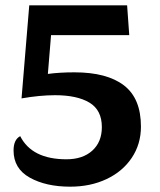

<svg xmlns="http://www.w3.org/2000/svg" viewBox="-20 -680 601 722"><path d="M160 -402Q204 -408 260 -408Q382 -408 446 -359Q510 -310 510 -204Q510 -138 475.5 -86.5Q441 -35 380.5 -6.5Q320 22 244 22Q153 22 92 -12Q31 -46 31 -114Q31 -155 56 -168Q100 -81 230 -81Q291 -81 327 -113.5Q363 -146 363 -202Q363 -266 316.5 -294Q270 -322 187 -322Q130 -322 61 -310L90 -660H458L466 -548H172Z"/></svg>

Font: Sansita Medium
Style: Regular
Weight: 500
Designer: Pablo Cosgaya
Foundry: Omnibus-Type
Version: Version 1.006